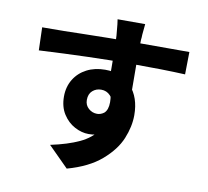

<svg xmlns="http://www.w3.org/2000/svg" viewBox="-93 -913 1186 1096"><g transform="rotate(10 500.0 -365.0)"><path d="M655 -748Q655 -732 653 -718Q651 -664 651 -588L652 -430Q653 -403 653 -365L515 -408V-461V-531Q515 -657 511 -717Q504 -799 501 -810H661ZM307 -693Q486 -697 623 -697H937L935 -567Q809 -573 619 -573Q389 -573 89 -557L85 -690Q224 -690 307 -693ZM451 -136Q411 -136 370.5 -157.5Q330 -179 303 -221Q276 -263 276 -323Q276 -379 302.5 -422.5Q329 -466 375.5 -490Q422 -514 482 -514Q579 -514 634.5 -451.5Q690 -389 690 -287Q690 -221 661 -150.5Q632 -80 559 -17Q486 46 363 80L246 -37Q345 -58 411.5 -89Q478 -120 515.5 -174Q553 -228 553 -311Q553 -353 532 -375.5Q511 -398 479 -398Q450 -398 429 -379.5Q408 -361 408 -326Q408 -296 429.5 -277Q451 -258 479 -258Q500 -258 519 -272Q541 -291 541 -336Q541 -374 527 -417L632 -392Q632 -136 451 -136Z"/></g></svg>

Font: Merged Yaku Han JP ExtraBold
Style: Regular
Weight: 800
Designer: Ryoko NISHIZUKA 西塚涼子 (kana, bopomofo & ideographs); Paul D. Hunt (Latin, Greek & Cyrillic); Sandoll Communications 산돌커뮤니
Foundry: Adobe
Version: Version 2.004